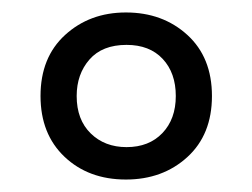

<svg xmlns="http://www.w3.org/2000/svg" viewBox="-20 -743 405 308"><path d="M182 -455Q122 -455 83.5 -491.5Q45 -528 45 -589Q45 -651 84.5 -687Q124 -723 182 -723Q241 -723 280.5 -687Q320 -651 320 -589Q320 -527 280.5 -491Q241 -455 182 -455ZM183 -507Q219 -507 240.5 -529.5Q262 -552 262 -589Q262 -626 241 -648.5Q220 -671 183 -671Q144 -671 123.5 -647.5Q103 -624 103 -589Q103 -551 125.5 -529Q148 -507 183 -507Z"/></svg>

Font: Noto Sans Sinhala UI ExtraCondensed
Style: Regular
Weight: 400
Width: 2
Designer: Jelle Bosma - Monotype Design Team
Foundry: Monotype Imaging Inc.
Version: Version 2.006; ttfautohint (v1.8.4.7-5d5b)